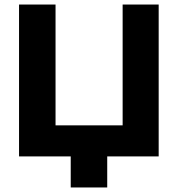

<svg xmlns="http://www.w3.org/2000/svg" viewBox="-20 -690 785 847"><path d="M64 0H292V137H453V0H680V-670H521V-137H225V-670H64Z"/></svg>

Font: LT Wave Alt Black
Style: Regular
Weight: 900
Designer: Daniel Lyons
Version: Version 2.5 (Glyphs App)